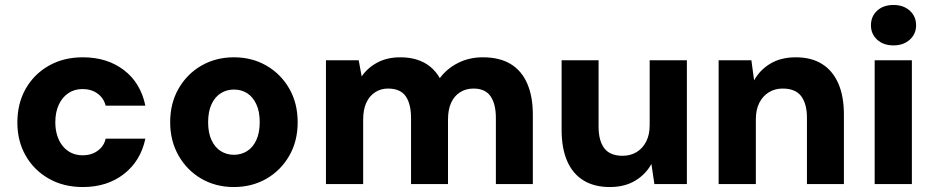

<svg xmlns="http://www.w3.org/2000/svg" viewBox="-20 -742 3762 774"><path d="M314 12Q236 12 176.5 -22Q117 -56 83.5 -114.5Q50 -173 50 -248Q50 -325 83.5 -384Q117 -443 176.5 -477Q236 -511 314 -511Q412 -511 479.5 -459.5Q547 -408 566 -316H406Q398 -347 373 -365Q348 -383 313 -383Q280 -383 255.5 -366.5Q231 -350 217 -320Q203 -290 203 -249Q203 -219 211 -194.5Q219 -170 233.5 -152.5Q248 -135 268 -125.5Q288 -116 313 -116Q336 -116 354.5 -123.5Q373 -131 387 -146Q401 -161 406 -183H566Q547 -93 479.5 -40.5Q412 12 314 12Z M922 12Q850 12 792 -21.5Q734 -55 700 -114.5Q666 -174 666 -249Q666 -326 700 -385Q734 -444 792 -477.5Q850 -511 923 -511Q996 -511 1054 -477.5Q1112 -444 1146 -385Q1180 -326 1180 -249Q1180 -173 1146 -114Q1112 -55 1054 -21.5Q996 12 922 12ZM923 -118Q952 -118 975.5 -132.5Q999 -147 1013 -176.5Q1027 -206 1027 -250Q1027 -293 1013 -322.5Q999 -352 976 -366.5Q953 -381 923 -381Q894 -381 870.5 -366.5Q847 -352 833 -322.5Q819 -293 819 -249Q819 -206 833 -176.5Q847 -147 870.5 -132.5Q894 -118 923 -118Z M1294 0V-499H1426L1438 -434Q1462 -469 1501.5 -490Q1541 -511 1594 -511Q1631 -511 1661 -501.5Q1691 -492 1714 -473.5Q1737 -455 1753 -427Q1782 -466 1827 -488.5Q1872 -511 1926 -511Q1994 -511 2038.5 -484Q2083 -457 2105.5 -405Q2128 -353 2128 -280V0H1979V-266Q1979 -323 1957.5 -354Q1936 -385 1889 -385Q1858 -385 1834.5 -370Q1811 -355 1798.5 -327.5Q1786 -300 1786 -260V0H1637V-266Q1637 -323 1615.5 -354Q1594 -385 1544 -385Q1515 -385 1492 -370Q1469 -355 1456.5 -327.5Q1444 -300 1444 -260V0Z M2438 12Q2376 12 2332.5 -14.5Q2289 -41 2266.5 -92.5Q2244 -144 2244 -218V-499H2393V-232Q2393 -175 2416 -144.5Q2439 -114 2490 -114Q2522 -114 2546.5 -129Q2571 -144 2585 -171.5Q2599 -199 2599 -238V-499H2749V0H2618L2606 -81Q2583 -39 2540.5 -13.5Q2498 12 2438 12Z M2877 0V-499H3009L3020 -418Q3043 -460 3085.5 -485.5Q3128 -511 3188 -511Q3251 -511 3294 -484Q3337 -457 3359.5 -405.5Q3382 -354 3382 -280V0H3233V-267Q3233 -323 3210 -354Q3187 -385 3135 -385Q3104 -385 3079.5 -370Q3055 -355 3041 -327.5Q3027 -300 3027 -261V0Z M3506 0V-499H3656V0ZM3582 -559Q3541 -559 3516 -582Q3491 -605 3491 -640Q3491 -676 3516 -699Q3541 -722 3582 -722Q3622 -722 3647.5 -699Q3673 -676 3673 -640Q3673 -605 3647.5 -582Q3622 -559 3582 -559Z"/></svg>

Font: DM Sans 20pt Black
Style: Regular
Weight: 900
Version: Version 4.004;gftools[0.9.30]